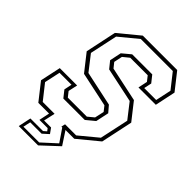

<svg xmlns="http://www.w3.org/2000/svg" viewBox="-248 -817 1107 1107"><g transform="rotate(45 306.0 -263.0)"><path d="M113 174.5 129.5 96H232L250.5 80L239 65H172L185.5 0H98L17 -103L44 -229H185.5L173 -172L197 -141.5H352L389 -172L401.5 -229L377.5 -259.5L166 -304.5L85 -407.5L125 -597L250 -700H530.5L611.5 -597L585 -471H443.5L455.5 -528L431.5 -558.5H289L251.5 -528L240.5 -476.5L265 -446L476.5 -401L557.5 -298L516 -103L391 0H319.5L372 80L270.5 174.5ZM134.5 158H263L348.5 80L296 3H289L294.5 -21.5H385L495.5 -113L533.5 -289.5L463 -380L250.5 -425L217 -466.5L232 -538L283 -580.5H446.5L479.5 -539L469.5 -492H567L587.5 -588L516.5 -678H255.5L145 -587L109 -418L180.5 -326L393 -280.5L425.5 -242.5L408.5 -162L357 -119.5H182.5L149.5 -161L159.5 -209H62L41 -112L112.5 -21.5H209L193.5 48.5H250.5L273 80L237 112.5H144.5Z"/></g></svg>

Font: Tourney Condensed ExtraLight
Style: Italic
Weight: 200
Width: 3
Italic angle: -12°
Designer: Tyler Finck
Foundry: Etcetera Type Co
Version: Version 1.010; ttfautohint (v1.8.3)